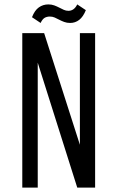

<svg xmlns="http://www.w3.org/2000/svg" viewBox="-20 -850 526 870"><path d="M369 -804 330 -830C320.7 -810.7 307.3 -801 290 -801C282.7 -801 275.7 -802.5 269 -805.5C262.3 -808.5 255.5 -811.8 248.5 -815.5C241.5 -819.2 234 -822.5 226 -825.5C218 -828.5 209 -830 199 -830C183 -830 168.7 -825.5 156 -816.5C143.3 -807.5 133 -792.7 125 -772L164 -746C169.3 -757.3 175.3 -765 182 -769C188.7 -773 196.7 -775 206 -775C214 -775 221.3 -773.5 228 -770.5C234.7 -767.5 241.5 -764.2 248.5 -760.5C255.5 -756.8 263 -753.5 271 -750.5C279 -747.5 288 -746 298 -746C313.3 -746 327 -750.7 339 -760C351 -769.3 361 -784 369 -804ZM151 0V-566L330 0H411V-700H342V-194L180 -700H81V0Z"/></svg>

Font: Bebas Neue Regular two
Style: Regular2
Weight: 400
Designer: Ryoichi Tsunekawa & LGV (GE)
Foundry: Free Software Foundation, Inc.
Version: Version 1.003 August 13, 2016